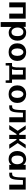

<svg xmlns="http://www.w3.org/2000/svg" viewBox="2512 -3070 821 5886"><g transform="rotate(90 2923.0 -127.5)"><path d="M53.4 0V-504.7H550.4V0H397.7V-419.5H206.2V0Z M657.9 263V-504.7H803.8V-297.6L763.4 -328.3Q783.7 -424.2 837.3 -471.2Q890.9 -518.2 981.3 -518.2Q1055.9 -518.2 1111.2 -485.4Q1166.5 -452.6 1196.9 -393.2Q1227.3 -333.9 1227.3 -253.7Q1227.3 -172.6 1197.1 -111.4Q1166.8 -50.3 1112.1 -16.4Q1057.3 17.4 983.6 17.4Q924.4 17.4 880.1 -4.7Q835.7 -26.8 806.9 -70.5Q778.2 -114.1 766.1 -178.4L805.6 -209.9V263ZM961.5 -68.7Q1002.2 -68.7 1030.1 -88.4Q1058 -108.2 1072.5 -148.8Q1086.9 -189.4 1086.9 -251.1Q1086.9 -297.8 1078.7 -331.9Q1070.5 -366.1 1054.4 -388.3Q1038.3 -410.6 1014.4 -421.4Q990.5 -432.2 959.4 -432.2Q928.9 -432.2 904 -418.8Q879.1 -405.3 861.3 -381.4Q843.4 -357.4 833.8 -325.2Q824.1 -293 824.1 -255.3Q824.1 -216.1 834.1 -182.1Q844.1 -148.2 862.5 -122.8Q880.9 -97.3 905.9 -83Q930.9 -68.7 961.5 -68.7Z M1578.4 19.2Q1496.2 19.2 1435.7 -13.6Q1375.1 -46.3 1341.9 -106.1Q1308.7 -165.8 1308.7 -246.2Q1308.7 -327.4 1342.4 -388.7Q1376.1 -449.9 1436.9 -484.1Q1497.7 -518.2 1578.4 -518.2Q1659.3 -518.2 1719.8 -484.1Q1780.4 -449.9 1814.2 -388.7Q1848.1 -327.4 1848.1 -246.2Q1848.1 -165.8 1814.8 -106.1Q1781.6 -46.3 1721.2 -13.6Q1660.8 19.2 1578.4 19.2ZM1578.4 -66.7Q1604 -66.7 1625 -79.9Q1646 -93.1 1661.4 -117.3Q1676.9 -141.5 1685.1 -174.3Q1693.3 -207.2 1693.3 -246.2Q1693.3 -285.2 1684.9 -318.9Q1676.4 -352.6 1660.9 -378.1Q1645.3 -403.7 1624.4 -418.1Q1603.6 -432.5 1578.4 -432.5Q1553.5 -432.5 1532.6 -418.6Q1511.7 -404.7 1496.3 -379.5Q1480.9 -354.3 1472.6 -320.6Q1464.2 -286.9 1464.2 -247.1Q1464.2 -207.8 1472.6 -174.7Q1480.9 -141.7 1496.1 -117.5Q1511.2 -93.3 1532.3 -80Q1553.3 -66.7 1578.4 -66.7Z M1927.2 0V-85.2H2405.5L2268.3 -6.2V-496.7L2405.5 -419.7H2048.1V-504.7H2418.1V-6.2L2273.9 -84.9H2480.1V0ZM2060.3 -50.7 1958.1 -49.8Q1990.2 -64.3 2008.8 -85Q2027.4 -105.6 2035.9 -137.4Q2044.3 -169.1 2046.5 -216.6Q2048.7 -264.2 2048.1 -332.3Q2047.6 -400.5 2048.1 -494L2124.4 -494.2Q2123.9 -400.5 2125 -332.5Q2126.1 -264.5 2125.6 -217.1Q2125.2 -169.8 2119.5 -138.2Q2113.9 -106.6 2100 -86Q2086.2 -65.4 2060.3 -50.7ZM2390.3 0V-85.2H2521.2V0ZM2521.2 0 2518.7 110H2445L2442.8 0ZM2042.7 0H1911.8V-85.2H2042.7ZM1911.8 0H1990.2L1988 110H1914.3Z M2866.9 19.2Q2784.7 19.2 2724.2 -13.6Q2663.6 -46.3 2630.4 -106.1Q2597.2 -165.8 2597.2 -246.2Q2597.2 -327.4 2630.9 -388.7Q2664.6 -449.9 2725.4 -484.1Q2786.2 -518.2 2866.9 -518.2Q2947.8 -518.2 3008.3 -484.1Q3068.9 -449.9 3102.7 -388.7Q3136.6 -327.4 3136.6 -246.2Q3136.6 -165.8 3103.3 -106.1Q3070.1 -46.3 3009.7 -13.6Q2949.3 19.2 2866.9 19.2ZM2866.9 -66.7Q2892.5 -66.7 2913.5 -79.9Q2934.5 -93.1 2949.9 -117.3Q2965.4 -141.5 2973.6 -174.3Q2981.8 -207.2 2981.8 -246.2Q2981.8 -285.2 2973.4 -318.9Q2964.9 -352.6 2949.4 -378.1Q2933.8 -403.7 2912.9 -418.1Q2892.1 -432.5 2866.9 -432.5Q2842 -432.5 2821.1 -418.6Q2800.2 -404.7 2784.8 -379.5Q2769.4 -354.3 2761.1 -320.6Q2752.7 -286.9 2752.7 -247.1Q2752.7 -207.8 2761.1 -174.7Q2769.4 -141.7 2784.6 -117.5Q2799.7 -93.3 2820.8 -80Q2841.8 -66.7 2866.9 -66.7Z M3575.9 0V-497.2L3714.6 -419.5H3355.6V-504.7H3728.1V0ZM3209.5 0V-88.3H3230.7Q3248.7 -88.3 3267.2 -90.8Q3285.7 -93.2 3302.3 -107Q3318.8 -120.8 3330.8 -154.4Q3342.8 -188 3347.9 -250.5Q3349.7 -264.6 3350.9 -288.7Q3352.2 -312.8 3353.2 -342Q3354.3 -371.2 3354.9 -400.5Q3355.4 -429.9 3355.7 -454.6Q3355.9 -479.4 3355.6 -494H3437.4Q3437.4 -472.5 3436.3 -437.2Q3435.3 -401.9 3433.8 -363.1Q3432.2 -324.4 3430.4 -291.1Q3428.5 -257.7 3426.7 -239.4Q3422.1 -171 3410.8 -126.5Q3399.4 -81.9 3383.1 -56.3Q3366.8 -30.6 3346.4 -18.5Q3326 -6.4 3303.3 -3.2Q3280.7 0 3257.2 0Z M4410.2 0 4245.7 -253.4 4339 -299.8 4541.6 0ZM4114.8 0V-504.7H4241.2V0ZM4154.1 -221.6V-306.1H4353.7V-221.6ZM4262.2 -273 4416.4 -504.7H4531L4357.7 -245.4ZM3946.1 0H3814.4L4016.8 -299.8L4110.1 -253.4ZM4201.9 -221.6H4002.7V-306.1H4201.9ZM4093.9 -273 3998.6 -245.4 3824.8 -504.7H3939.6Z M4857.1 19.2Q4782.2 19.2 4726.6 -13.7Q4670.9 -46.6 4640.3 -106.1Q4609.7 -165.6 4609.7 -245.4Q4609.7 -327.3 4640.1 -388.8Q4670.6 -450.2 4725.7 -484.2Q4780.8 -518.2 4854.7 -518.2Q4944.5 -518.2 4999.8 -468.5Q5055.1 -418.8 5073.4 -321.3L5034.1 -291.1V-504.7H5182.2V0H5035.4L5036.9 -205.4L5075.8 -170.9Q5062.6 -106.8 5034.1 -64.6Q5005.6 -22.4 4961.6 -1.6Q4917.7 19.2 4857.1 19.2ZM4878.9 -67.5Q4920.2 -67.5 4951 -90.9Q4981.8 -114.3 4998.7 -154.3Q5015.6 -194.3 5015.6 -243.9Q5015.6 -296.4 4997.9 -338.8Q4980.3 -381.2 4949.1 -406.2Q4917.9 -431.2 4876.8 -431.2Q4836.2 -431.2 4807.7 -411.4Q4779.2 -391.6 4764.6 -351.1Q4750.1 -310.6 4750.1 -248.3Q4750.1 -186.4 4764.9 -146.3Q4779.7 -106.2 4808.5 -86.8Q4837.3 -67.5 4878.9 -67.5Z M5640.9 0V-497.2L5779.6 -419.5H5420.6V-504.7H5793.1V0ZM5274.5 0V-88.3H5295.7Q5313.7 -88.3 5332.2 -90.8Q5350.7 -93.2 5367.3 -107Q5383.8 -120.8 5395.8 -154.4Q5407.8 -188 5412.9 -250.5Q5414.7 -264.6 5415.9 -288.7Q5417.2 -312.8 5418.2 -342Q5419.3 -371.2 5419.9 -400.5Q5420.4 -429.9 5420.7 -454.6Q5420.9 -479.4 5420.6 -494H5502.4Q5502.4 -472.5 5501.3 -437.2Q5500.3 -401.9 5498.8 -363.1Q5497.2 -324.4 5495.4 -291.1Q5493.5 -257.7 5491.7 -239.4Q5487.1 -171 5475.8 -126.5Q5464.4 -81.9 5448.1 -56.3Q5431.8 -30.6 5411.4 -18.5Q5391 -6.4 5368.3 -3.2Q5345.7 0 5322.2 0Z"/></g></svg>

Font: Russolo 10pt ExtraLight
Style: Regular
Weight: 200
Designer: Micah Stupak-Hahn
Version: Version 1.000